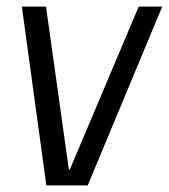

<svg xmlns="http://www.w3.org/2000/svg" viewBox="-20 -560 510 580"><path d="M46 -540H119L188 -48H191L399 -540H470L245 0H120Z"/></svg>

Font: Pathway Extreme SemiCondensed Light
Style: Italic
Weight: 300
Width: 4
Italic angle: -8°
Version: Version 1.001;gftools[0.9.26]